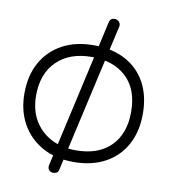

<svg xmlns="http://www.w3.org/2000/svg" viewBox="-92 -778 903 1019"><g transform="rotate(10 359.0 -268.5)"><path d="M359 87Q262 87 190.5 47Q119 7 79.5 -63.5Q40 -134 40 -227Q40 -323 79 -393.5Q118 -464 189.5 -503Q261 -542 359 -542Q459 -542 530.5 -503.5Q602 -465 640 -394.5Q678 -324 678 -227Q678 -132 639 -61Q600 10 528.5 48.5Q457 87 359 87ZM359 24Q482 24 548.5 -43Q615 -110 615 -227Q615 -349 546 -414Q477 -479 359 -479Q241 -479 172 -412Q103 -345 103 -227Q103 -149 136 -93Q169 -37 227 -6.5Q285 24 359 24ZM257 162Q230 154 235 126L415 -675Q421 -703 451 -698Q466 -694 471.5 -683Q477 -672 474 -662L293 139Q290 155 279 159Q268 163 257 162Z"/></g></svg>

Font: Hachi Maru Pop
Style: Regular
Weight: 400
Designer: Nontynet
Foundry: Nontynet
Version: Version 1.300